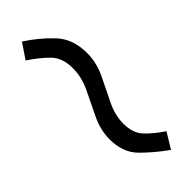

<svg xmlns="http://www.w3.org/2000/svg" viewBox="-3 -523 480 480"><g transform="rotate(45 237.5 -283.0)"><path d="M50 -221 10 -248Q33 -284 64 -313.5Q95 -343 145 -343Q179 -343 210.5 -328Q242 -313 273 -297.5Q304 -282 334 -282Q368 -282 387 -300Q406 -318 424 -345L465 -320Q441 -286 413 -258Q385 -230 338 -230Q305 -230 273 -245.5Q241 -261 210 -276Q179 -291 147 -291Q110 -291 89.5 -270.5Q69 -250 50 -221Z"/></g></svg>

Font: Libre Bodoni
Style: Regular
Weight: 400
Designer: Pablo Impallari, Rodrigo Fuenzalida
Foundry: Impallari Type
Version: Version 2.005;gftools[0.9.23]